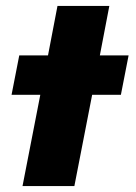

<svg xmlns="http://www.w3.org/2000/svg" viewBox="-20 -628 459 648"><path d="M116 -308H19L45 -441H142L174 -608H349L317 -441H414L388 -308H291L231 0H56Z"/></svg>

Font: Teachers ExtraBold
Style: Italic
Weight: 800
Designer: Alfredo Marco Pradil & Chank Diesel
Version: Version 0.009